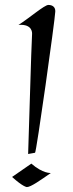

<svg xmlns="http://www.w3.org/2000/svg" viewBox="-20 -755 296 778"><path d="M122 -136C127 -134 203 -676 204 -708C205 -726 193 -735 176 -735C160 -735 99 -682 55 -654C114 -659 110 -618 110 -618C107 -576 96 -175 94 -131ZM186 -54C186 -54 154 -51 107 -92L29 -38C74 3 89 3 89 3C105 3 144 -25 186 -54Z"/></svg>

Font: Quintessential
Style: Regular
Weight: 400
Designer: Astigmatic (AOETI)
Foundry: Astigmatic (AOETI)
Version: Version 1.000